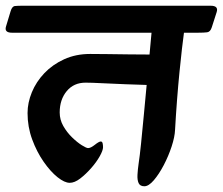

<svg xmlns="http://www.w3.org/2000/svg" viewBox="-76 -626 777 669"><path d="M-55 -534 -39 -587Q-34 -604 -24 -605Q-14 -606 0 -606H658Q686 -606 679 -584L662 -531Q657 -515 646 -513.5Q635 -512 613 -512H565Q562 -491 558 -456Q554 -421 549.5 -376Q545 -331 541 -279.5Q537 -228 534 -174Q533 -149 522 -115.5Q511 -82 494.5 -50.5Q478 -19 460 2Q442 23 427 23Q412 23 407 12Q402 1 403 -17Q404 -35 407 -56Q411 -82 415.5 -126Q420 -170 425 -223.5Q430 -277 435 -330Q403 -331 361 -332.5Q319 -334 281 -336Q243 -338 222 -338Q181 -338 156.5 -308.5Q132 -279 132 -234Q132 -209 144.5 -187Q157 -165 175 -147.5Q193 -130 209 -120Q225 -110 231 -110Q240 -110 254.5 -121.5Q269 -133 275 -133Q280 -133 281.5 -127Q283 -121 283 -113Q283 -102 271.5 -81.5Q260 -61 241.5 -40Q223 -19 203.5 -4Q184 11 167 11Q149 11 124.5 -8.5Q100 -28 76 -62.5Q52 -97 36 -140.5Q20 -184 20 -232Q20 -268 35 -304.5Q50 -341 78.5 -371Q107 -401 147.5 -419.5Q188 -438 238 -438Q261 -438 298 -437.5Q335 -437 374.5 -436.5Q414 -436 445 -436L452 -512H-34Q-62 -512 -55 -534Z"/></svg>

Font: Alkatra
Style: Regular
Weight: 400
Designer: Suman Bhandary
Version: Version 1.100;gftools[0.9.22]